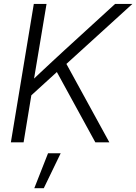

<svg xmlns="http://www.w3.org/2000/svg" viewBox="-20 -748 716 1009"><path d="M121.6 -226.1 130.4 -308.1Q162.1 -338.4 192.6 -366.9Q223.1 -395.5 253.9 -424.1Q284.7 -452.6 316.4 -481.9L585 -727.5H675.8L314.5 -398.9L309.1 -397ZM37.1 0 157.7 -727.5H224.6L182.1 -473.1L154.8 -310.1L149.4 -275.9L104 0ZM481 0 271.5 -382.8 316.9 -434.1 554.7 0ZM160.2 241.2 232.4 57.6H298.8L210 241.2Z"/></svg>

Font: Inter 28pt Light
Style: Italic
Weight: 300
Italic angle: -9.3988°
Designer: Rasmus Andersson
Foundry: rsms
Version: Version 4.001;git-66647c0bb